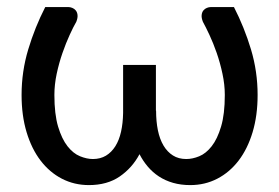

<svg xmlns="http://www.w3.org/2000/svg" viewBox="-20 -528 808 556"><path d="M249 -67.5Q270.5 -67.5 286.8 -77.2Q303 -87 314 -104.5Q325 -122 330.5 -146.5Q336 -171 336.5 -201V-340H431.5V-207.5H432Q432 -176.5 437.2 -150.8Q442.5 -125 453.5 -106.5Q464.5 -88 480.8 -77.8Q497 -67.5 519.5 -67.5Q537.5 -67.5 557 -75.5Q576.5 -83.5 593 -104.5Q609.5 -125.5 620.2 -161.5Q631 -197.5 631 -253Q631 -283 624.2 -314.5Q617.5 -346 607.5 -374.8Q597.5 -403.5 586.5 -427Q575.5 -450.5 567.5 -465Q563 -476.5 564 -484.8Q565 -493 569.2 -498Q573.5 -503 579.2 -505.2Q585 -507.5 590 -507.5H657.5Q687.5 -449 706.8 -385Q726 -321 726 -253Q726 -193.5 711.5 -145.2Q697 -97 671 -63Q645 -29 609.2 -10.5Q573.5 8 531 8Q504 8 481.2 1.5Q458.5 -5 440.2 -17Q422 -29 408 -45.5Q394 -62 384 -81.5Q363 -42 326.8 -17Q290.5 8 237.5 8Q195 8 159.2 -10.5Q123.5 -29 97.5 -63Q71.5 -97 57 -145.2Q42.5 -193.5 42.5 -253Q42.5 -321 61.8 -385Q81 -449 111 -507.5H178.5Q183.5 -507.5 189.2 -505.2Q195 -503 199.2 -498Q203.5 -493 204.5 -484.8Q205.5 -476.5 201 -465Q192.5 -450.5 181.8 -427Q171 -403.5 161 -374.8Q151 -346 144.2 -314.5Q137.5 -283 137.5 -253Q137.5 -197.5 148.2 -161.5Q159 -125.5 175.5 -104.5Q192 -83.5 211.8 -75.5Q231.5 -67.5 249 -67.5Z"/></svg>

Font: Lato Medium
Style: Regular
Weight: 500
Designer: Lukasz Dziedzic
Foundry: tyPoland Lukasz Dziedzic
Version: Version 2.006; 2014-01-15